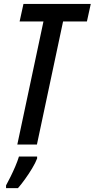

<svg xmlns="http://www.w3.org/2000/svg" viewBox="-20 -734 481 975"><path d="M67.9 0 200.7 -625H79.6L99.1 -713.9H440.9L421.4 -625H300.3L167.5 0ZM10.7 221.2V207.5Q20.5 189.9 33.4 163.8Q46.4 137.7 58.1 110.1Q69.8 82.5 76.2 61H168.5V70.8Q160.2 92.8 143.3 120.8Q126.5 148.9 106.9 176Q87.4 203.1 71.3 221.2Z"/></svg>

Font: Open Sans Condensed SemiBold
Style: Italic
Weight: 600
Width: 3
Italic angle: -12°
Designer: Monotype Design Team
Foundry: Monotype Imaging Inc.
Version: Version 3.000; ttfautohint (v1.8.4)